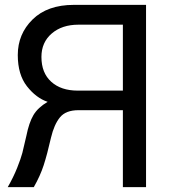

<svg xmlns="http://www.w3.org/2000/svg" viewBox="-20 -765 714 785"><path d="M149.4 -532.2Q149.4 -466.8 189.5 -430.7Q229.5 -394.5 297.9 -394.5H482.4V-664.1H300.8Q233.4 -664.1 191.4 -627.9Q149.4 -591.8 149.4 -532.2ZM11.7 0Q35.2 -41 50.3 -79.1Q65.4 -117.2 71.3 -139.6Q77.1 -162.1 87.9 -210Q98.6 -263.7 116.7 -294.4Q134.8 -325.2 174.8 -348.6Q127.9 -364.3 90.3 -412.1Q52.7 -460 52.7 -540Q52.7 -626 113.3 -685.5Q173.8 -745.1 282.2 -745.1H577.1V0H482.4V-314.5H300.8Q249 -314.5 225.1 -285.2Q201.2 -255.9 188.5 -202.1Q172.9 -133.8 158.7 -89.8Q144.5 -45.9 118.2 0Z"/></svg>

Font: Gothic A1 Medium
Style: Regular
Weight: 500
Designer: HanYang I&C Co.,Ltd.
Foundry: HanYang I&C Co.,Ltd.
Version: Version 2.50